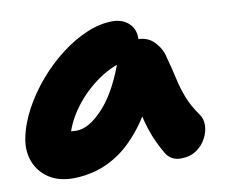

<svg xmlns="http://www.w3.org/2000/svg" viewBox="-64 -606 830 696"><g transform="rotate(-10 350.5 -258.0)"><path d="M153 10Q99 10 63 -14Q27 -38 12 -77.5Q-3 -117 6 -163Q16 -215 44.5 -267.5Q73 -320 113 -366.5Q153 -413 200 -449Q247 -485 296 -505.5Q345 -526 390 -526Q432 -526 456 -498.5Q480 -471 469 -420Q466 -403 454.5 -393.5Q443 -384 429 -381Q365 -370 309.5 -331Q254 -292 215.5 -238.5Q177 -185 165 -127Q163 -113 162.5 -101.5Q162 -90 164 -73L112 -187Q134 -170 152 -164Q170 -158 194 -158Q241 -158 295 -217.5Q349 -277 388 -392Q397 -418 421 -432Q445 -446 469 -446Q508 -446 532 -419.5Q556 -393 562 -362Q574 -319 582 -282Q590 -245 603.5 -210Q617 -175 644 -137Q656 -121 655.5 -97Q655 -73 642.5 -49Q630 -25 606.5 -9Q583 7 549 7Q530 7 516.5 -1Q503 -9 495 -22Q481 -46 470 -69.5Q459 -93 450.5 -119Q442 -145 435 -177Q428 -209 421 -249L482 -255Q448 -176 407.5 -124.5Q367 -73 324 -43.5Q281 -14 237.5 -2Q194 10 153 10Z"/></g></svg>

Font: Shantell Sans ExtraBold
Style: Italic
Weight: 800
Italic angle: -11°
Designer: Stephen Nixon, Anya Danilova, Shantell Martin
Foundry: Arrow Type
Version: Version 1.011;[c5ecc13dd]